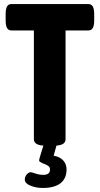

<svg xmlns="http://www.w3.org/2000/svg" viewBox="-20 -720 494 952"><path d="M447 -650V-619Q447 -593 440 -581Q433 -569 417 -569H305V-30Q305 -16 294.5 -8Q284 0 260 2L246 52Q276 57 293 75Q310 93 310 120Q310 165 280 188.5Q250 212 191 212Q159 212 131 200.5Q103 189 103 171Q103 155 113 144.5Q123 134 131 134Q139 134 151 139Q154 140 166.5 143.5Q179 147 194 147Q228 147 228 121Q228 109 219 102.5Q210 96 195 91Q193 90 186.5 87Q180 84 177 81.5Q174 79 174 75Q174 68 195 2Q148 -1 148 -30V-569H37Q22 -569 15 -581Q8 -593 8 -619V-650Q8 -676 15 -688Q22 -700 37 -700H417Q433 -700 440 -688Q447 -676 447 -650Z"/></svg>

Font: Asap Condensed
Style: Bold
Weight: 700
Designer: Pablo Cosgaya
Foundry: Omnibus-Type
Version: Version 1.010; ttfautohint (v1.8)